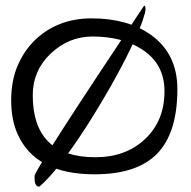

<svg xmlns="http://www.w3.org/2000/svg" viewBox="-20 -661 710 713"><path d="M44.9 -164.1Q21.5 -216.8 21.5 -288.1Q21.5 -359.4 44.4 -414.6Q67.4 -469.7 107.4 -509.8Q192.4 -592.8 320.3 -592.8Q454.1 -592.8 541 -531.2Q638.7 -460.9 638.7 -330.1Q638.7 -168 564 -90.8Q489.3 -13.7 331.1 -13.7Q111.3 -13.7 44.9 -164.1ZM101.6 -307.6Q101.6 -77.1 334 -77.1Q448.2 -77.1 519.5 -145.5Q590.8 -212.9 590.8 -322.3Q590.8 -424.8 505.9 -478.5Q433.6 -525.4 323.2 -525.4Q235.4 -525.4 168 -461.9Q101.6 -398.4 101.6 -307.6ZM126 32.2Q108.4 32.2 108.4 1V-8.8Q123 -51.8 494.1 -608.4Q512.7 -636.7 515.6 -640.6Q520.5 -637.7 520.5 -627Q520.5 -616.2 508.8 -582Q497.1 -547.9 466.3 -483.4Q435.5 -418.9 392.1 -342.3Q348.6 -265.6 301.8 -192.4Q193.4 -24.4 126 32.2Z"/></svg>

Font: Architects Daughter
Style: Regular
Weight: 400
Designer: Kimberly Geswein
Foundry: Kimberly Geswein
Version: Version 1.003 2010